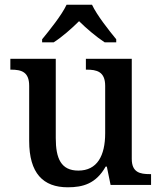

<svg xmlns="http://www.w3.org/2000/svg" viewBox="-20 -786 686 816"><path d="M159 -619V-606H208C243 -628 286 -666 316 -696C346 -666 391 -628 425 -606H474V-619C443 -657 392 -721 371 -766H263C242 -721 190 -657 159 -619ZM268 10C332 10 388 -5 429 -78H434L450 0H622V-46H617C575 -46 540 -53 540 -111V-536H345V-490H348C391 -490 427 -482 427 -421V-220C427 -124 393 -61 313 -61C239 -61 217 -113 217 -199V-536H24V-490H27C72 -490 104 -480 104 -421V-187C104 -50 163 10 268 10Z"/></svg>

Font: Noto Serif Oriya Medium
Style: Regular
Weight: 500
Designer: David Williams
Foundry: Google LLC, David Williams
Version: Version 1.051